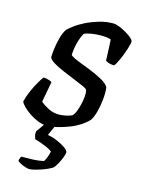

<svg xmlns="http://www.w3.org/2000/svg" viewBox="-108 -564 611 827"><g transform="rotate(15 197.0 -150.0)"><path d="M127 0Q110 0 90 -8Q70 -16 52 -28Q34 -40 21 -53Q8 -66 5 -75Q11 -100 22.5 -125.5Q34 -151 45.5 -170.5Q57 -190 63 -197Q70 -197 77.5 -195.5Q85 -194 91.5 -191.5Q98 -189 101 -186Q98 -170 93.5 -146.5Q89 -123 84 -95Q99 -82 120.5 -71Q142 -60 168 -60Q182 -60 198 -63.5Q214 -67 225 -72Q233 -79 239 -94Q245 -109 249.5 -127.5Q254 -146 255.5 -163.5Q257 -181 254 -192Q252 -198 233.5 -206Q215 -214 189.5 -224.5Q164 -235 138 -246Q112 -257 93.5 -268.5Q75 -280 72 -290Q72 -303 75 -327.5Q78 -352 85 -378Q92 -404 103 -420Q111 -428 128.5 -441.5Q146 -455 172 -468Q198 -481 229.5 -490.5Q261 -500 294 -500Q304 -500 319.5 -494Q335 -488 351.5 -478.5Q368 -469 378.5 -459.5Q389 -450 389 -444Q389 -436 381.5 -412Q374 -388 363.5 -363.5Q353 -339 343 -326Q335 -326 327 -327.5Q319 -329 312.5 -332Q306 -335 304 -337Q304 -350 303 -367Q302 -384 301.5 -401Q301 -418 300 -430Q290 -434 277.5 -435Q265 -436 255 -436Q232 -436 210.5 -432Q189 -428 182 -424Q172 -409 164 -380.5Q156 -352 155 -322Q165 -313 190.5 -303Q216 -293 246.5 -281Q277 -269 302 -255Q327 -241 335 -226Q338 -203 335 -173Q332 -143 325 -116.5Q318 -90 308 -75Q295 -60 273.5 -46Q252 -32 226 -22Q200 -12 174.5 -6Q149 0 127 0ZM105 200Q99 200 86.5 196Q74 192 63.5 186.5Q53 181 51 176Q54 168 54 166Q54 164 59 157Q88 157 112 156Q136 155 158 150Q165 139 169.5 126Q174 113 176 103Q168 95 142 84.5Q116 74 97 69Q96 65 93 56Q90 47 92 35Q103 20 117.5 -1Q132 -22 144 -37H178L145 37Q168 41 189.5 50.5Q211 60 226 70.5Q241 81 241 90Q241 97 235 112.5Q229 128 220.5 143.5Q212 159 205 166Q189 176 169 183.5Q149 191 131.5 195.5Q114 200 105 200Z"/></g></svg>

Font: Texturina Medium 12pt
Style: Italic
Weight: 400
Italic angle: -11°
Version: Version 1.002